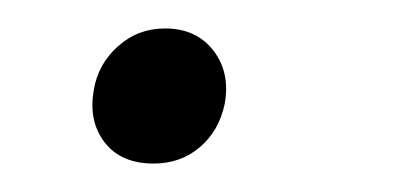

<svg xmlns="http://www.w3.org/2000/svg" viewBox="-20 -110 294 135"><path d="M88 5Q65 5 53.5 -10Q42 -25 46 -47Q49 -65 63 -77.5Q77 -90 96 -90Q118 -90 130 -74.5Q142 -59 138 -37Q134 -18 120.5 -6.5Q107 5 88 5Z"/></svg>

Font: EauTestInfant
Style: Italic
Weight: 400
Italic angle: -12°
Designer: Christian Thalmann (Catharsis Fonts)
Version: Version 0.001;PS 000.001;hotconv 1.0.88;makeotf.lib2.5.64775